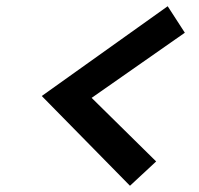

<svg xmlns="http://www.w3.org/2000/svg" viewBox="-20 -656 640 616"><path d="M397 -60 114 -348 518 -636 573 -551 274 -342 481 -138Z"/></svg>

Font: Red Hat Display ExtraBold
Style: Italic
Weight: 800
Italic angle: -12°
Designer: Pentagram, MCKL
Foundry: Pentagram, MCKL
Version: Version 1.023